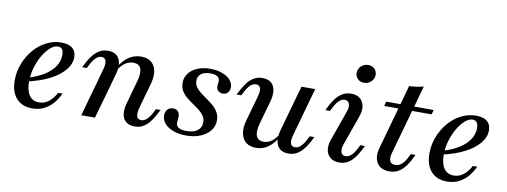

<svg xmlns="http://www.w3.org/2000/svg" viewBox="-55 -907 3177 1202"><g transform="rotate(10 1533.5 -305.5)"><path d="M180.6 11.3Q115.3 11.3 79 -29.4Q42.7 -70.2 42.7 -143.5Q42.7 -200 62.9 -250.8Q83.1 -301.6 117.3 -341.5Q151.6 -381.5 196.4 -404Q241.1 -426.6 290.3 -426.6Q336.3 -426.6 360.5 -406.9Q384.7 -387.1 384.7 -349.2Q384.7 -306.5 352.4 -267.3Q320.2 -228.2 261.3 -198Q202.4 -167.7 121.8 -150L122.6 -174.2Q182.3 -191.9 223.8 -218.5Q265.3 -245.2 287.1 -278.6Q308.9 -312.1 308.9 -350Q308.9 -374.2 300 -386.3Q291.1 -398.4 274.2 -398.4Q249.2 -398.4 224.2 -376.2Q199.2 -354 178.2 -317.7Q157.3 -281.5 144.8 -237.9Q132.3 -194.4 132.3 -150.8Q132.3 -93.5 154 -63.3Q175.8 -33.1 215.3 -33.1Q248.4 -33.1 275.4 -52.8Q302.4 -72.6 324.2 -112.9H352.4Q323.4 -51.6 279.8 -20.2Q236.3 11.3 180.6 11.3Z M832.3 11.3Q796.8 11.3 776.2 -5.6Q755.6 -22.6 751.2 -53.2Q746.8 -83.9 758.1 -123.4L800 -273.4Q814.5 -325.8 803.2 -353.2Q791.9 -380.6 755.6 -380.6Q728.2 -380.6 703.6 -363.7Q679 -346.8 658.9 -312.9L655.6 -330.6Q683.1 -379 718.5 -402.8Q754 -426.6 796.8 -426.6Q857.3 -426.6 881.5 -383.5Q905.6 -340.3 885.5 -267.7L840.3 -106.5Q831.5 -72.6 837.5 -53.6Q843.5 -34.7 865.3 -34.7Q883.1 -34.7 899.2 -48.8Q915.3 -62.9 929.8 -89.5L945.2 -118.5H974.2L955.6 -83.9Q941.1 -55.6 923 -34.3Q904.8 -12.9 882.7 -0.8Q860.5 11.3 832.3 11.3ZM491.1 0 577.4 -308.9Q587.1 -341.9 581 -361.7Q575 -381.5 552.4 -381.5Q535.5 -381.5 519.4 -367.3Q503.2 -353.2 488.7 -325.8L473.4 -296.8H444.4L462.1 -331.5Q477.4 -360.5 495.6 -381.5Q513.7 -402.4 535.9 -414.5Q558.1 -426.6 586.3 -426.6Q621.8 -426.6 641.9 -409.7Q662.1 -392.7 666.5 -362.1Q671 -331.5 660.5 -291.9L578.2 0Z M1158.9 11.3Q1113.7 11.3 1077.8 -1.6Q1041.9 -14.5 1021.8 -37.5Q1001.6 -60.5 1001.6 -88.7Q1001.6 -112.9 1014.9 -127.4Q1028.2 -141.9 1050 -141.9Q1070.2 -141.9 1081 -130.6Q1091.9 -119.4 1092.7 -97.6Q1092.7 -87.9 1091.1 -75.8Q1089.5 -63.7 1089.5 -55.6Q1091.1 -36.3 1107.7 -26.6Q1124.2 -16.9 1156.5 -16.9Q1200.8 -16.9 1225.8 -35.9Q1250.8 -54.8 1250.8 -87.9Q1250.8 -111.3 1238.7 -129.4Q1226.6 -147.6 1207.3 -162.5Q1187.9 -177.4 1166.1 -191.9Q1144.4 -206.5 1125 -222.6Q1105.6 -238.7 1093.1 -260.1Q1080.6 -281.5 1080.6 -309.7Q1080.6 -362.1 1124.6 -394.4Q1168.5 -426.6 1237.9 -426.6Q1279.8 -426.6 1312.5 -414.5Q1345.2 -402.4 1364.1 -381.5Q1383.1 -360.5 1383.1 -334.7Q1383.1 -313.7 1371.4 -300.4Q1359.7 -287.1 1339.5 -287.1Q1321.8 -287.1 1310.5 -297.2Q1299.2 -307.3 1298.4 -325Q1298.4 -334.7 1300 -345.6Q1301.6 -356.5 1301.6 -362.9Q1300 -380.6 1285.1 -389.5Q1270.2 -398.4 1241.1 -398.4Q1204 -398.4 1183.5 -382.3Q1162.9 -366.1 1162.9 -337.9Q1162.9 -316.1 1175.4 -298.4Q1187.9 -280.6 1207.3 -265.7Q1226.6 -250.8 1248.4 -235.9Q1270.2 -221 1289.5 -204Q1308.9 -187.1 1321 -165.3Q1333.1 -143.5 1333.1 -115.3Q1333.1 -77.4 1310.5 -49.2Q1287.9 -21 1248.8 -4.8Q1209.7 11.3 1158.9 11.3Z M1603.2 11.3Q1562.9 11.3 1538.7 -8.5Q1514.5 -28.2 1507.7 -64.1Q1500.8 -100 1514.5 -148.4L1559.7 -308.9Q1569.4 -343.5 1562.9 -362.1Q1556.5 -380.6 1534.7 -380.6Q1516.9 -380.6 1501.2 -366.9Q1485.5 -353.2 1471 -325.8L1455.6 -296.8H1425.8L1444.4 -330.6Q1459.7 -359.7 1477.4 -381Q1495.2 -402.4 1517.7 -414.5Q1540.3 -426.6 1567.7 -426.6Q1604 -426.6 1624.2 -409.3Q1644.4 -391.9 1648.8 -361.7Q1653.2 -331.5 1641.9 -291.1L1600 -141.9Q1585.5 -89.5 1596.8 -62.1Q1608.1 -34.7 1643.5 -34.7Q1671.8 -34.7 1695.2 -52Q1718.5 -69.4 1737.9 -102.4L1740.3 -84.7Q1714.5 -37.1 1679.8 -12.9Q1645.2 11.3 1603.2 11.3ZM1809.7 11.3Q1774.2 11.3 1754 -5.6Q1733.9 -22.6 1729.4 -53.2Q1725 -83.9 1735.5 -123.4L1817.7 -415.3H1904.8L1818.5 -106.5Q1808.9 -72.6 1814.9 -53.6Q1821 -34.7 1842.7 -34.7Q1860.5 -34.7 1876.6 -48.4Q1892.7 -62.1 1907.3 -89.5L1922.6 -118.5H1951.6L1933.9 -83.9Q1918.5 -55.6 1900.4 -34.3Q1882.3 -12.9 1860.1 -0.8Q1837.9 11.3 1809.7 11.3Z M2132.3 11.3Q2096.8 11.3 2075 -6.5Q2053.2 -24.2 2048.4 -54.8Q2043.5 -85.5 2058.1 -124.2L2123.4 -308.1Q2135.5 -340.3 2128.6 -360.9Q2121.8 -381.5 2099.2 -381.5Q2081.5 -381.5 2065.3 -367.3Q2049.2 -353.2 2034.7 -325.8L2019.4 -296.8H1990.3L2008.1 -331.5Q2034.7 -381.5 2064.5 -404Q2094.4 -426.6 2132.3 -426.6Q2167.7 -426.6 2189.1 -408.9Q2210.5 -391.1 2215.3 -360.5Q2220.2 -329.8 2205.6 -291.1L2140.3 -107.3Q2129 -75 2135.5 -54.8Q2141.9 -34.7 2164.5 -34.7Q2200 -34.7 2229 -89.5L2244.4 -118.5H2273.4L2255.6 -83.9Q2229 -33.9 2199.6 -11.3Q2170.2 11.3 2132.3 11.3ZM2198.4 -507.3Q2174.2 -507.3 2158.5 -522.6Q2142.7 -537.9 2142.7 -561.3Q2142.7 -586.3 2161.7 -604Q2180.6 -621.8 2206.5 -621.8Q2230.6 -621.8 2246.4 -606.5Q2262.1 -591.1 2262.1 -567.7Q2262.1 -542.7 2243.1 -525Q2224.2 -507.3 2198.4 -507.3Z M2450.8 11.3Q2395.2 11.3 2371.8 -25.8Q2348.4 -62.9 2365.3 -123.4L2480.6 -536.3Q2504.8 -537.1 2527.8 -540.3Q2550.8 -543.5 2571.8 -549.2L2447.6 -105.6Q2437.9 -70.2 2446.4 -52.4Q2454.8 -34.7 2479.8 -34.7Q2500.8 -34.7 2518.1 -48.4Q2535.5 -62.1 2550.8 -90.3L2565.3 -118.5H2595.2L2571 -72.6Q2558.1 -49.2 2541.1 -30.2Q2524.2 -11.3 2502 0Q2479.8 11.3 2450.8 11.3ZM2348.4 -386.3 2356.5 -415.3H2658.1L2650 -386.3Z M2816.9 11.3Q2751.6 11.3 2715.3 -29.4Q2679 -70.2 2679 -143.5Q2679 -200 2699.2 -250.8Q2719.4 -301.6 2753.6 -341.5Q2787.9 -381.5 2832.7 -404Q2877.4 -426.6 2926.6 -426.6Q2972.6 -426.6 2996.8 -406.9Q3021 -387.1 3021 -349.2Q3021 -306.5 2988.7 -267.3Q2956.5 -228.2 2897.6 -198Q2838.7 -167.7 2758.1 -150L2758.9 -174.2Q2818.5 -191.9 2860.1 -218.5Q2901.6 -245.2 2923.4 -278.6Q2945.2 -312.1 2945.2 -350Q2945.2 -374.2 2936.3 -386.3Q2927.4 -398.4 2910.5 -398.4Q2885.5 -398.4 2860.5 -376.2Q2835.5 -354 2814.5 -317.7Q2793.5 -281.5 2781 -237.9Q2768.5 -194.4 2768.5 -150.8Q2768.5 -93.5 2790.3 -63.3Q2812.1 -33.1 2851.6 -33.1Q2884.7 -33.1 2911.7 -52.8Q2938.7 -72.6 2960.5 -112.9H2988.7Q2959.7 -51.6 2916.1 -20.2Q2872.6 11.3 2816.9 11.3Z"/></g></svg>

Font: Playfair 5pt SemiExpanded Light Medium
Style: Italic
Weight: 500
Italic angle: -15.6°
Version: Version 2.001;gftools[0.9.30]